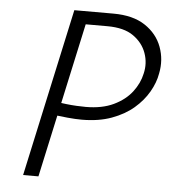

<svg xmlns="http://www.w3.org/2000/svg" viewBox="-49 -703 672 749"><g transform="rotate(5 286.5 -329.0)"><path d="M278 -235Q253 -235 222 -238Q191 -241 159 -245L169 -296Q191 -293 212 -290.5Q233 -288 253 -287Q273 -286 289 -286Q353 -286 398 -307.5Q443 -329 469 -363Q495 -397 503 -435Q513 -476 499 -515.5Q485 -555 448 -581Q411 -607 346 -607H261L129 0H69L212 -658H365Q442 -658 489.5 -626.5Q537 -595 555.5 -545Q574 -495 563 -441Q557 -405 536 -368.5Q515 -332 480 -302Q445 -272 394.5 -253.5Q344 -235 278 -235Z"/></g></svg>

Font: Ysabeau Office Light
Style: Italic
Weight: 300
Italic angle: -12°
Designer: Christian Thalmann (Catharsis Fonts)
Version: Version 2.001;gftools[0.9.30]; featfreeze: tnum,lnum,ss02